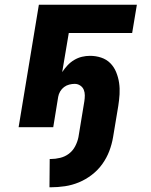

<svg xmlns="http://www.w3.org/2000/svg" viewBox="-20 -540 640 815"><path d="M190 255 191 135H195Q215 135 235.5 130Q256 125 272.5 112.5Q289 100 299 81Q309 62 313 42L338 -110Q340 -123 340 -135.5Q340 -148 335.5 -159Q331 -170 320.5 -177Q310 -184 297 -184Q286 -184 274 -181Q262 -178 252 -170.5Q242 -163 235.5 -152Q229 -141 227 -129L206 0H59L145 -520H561L541 -400H272L244 -234Q254 -249 266.5 -262.5Q279 -276 295 -285.5Q311 -295 328 -299Q345 -303 362 -303Q387 -303 409.5 -295.5Q432 -288 448 -272Q464 -256 473 -234Q482 -212 485.5 -188.5Q489 -165 487.5 -140Q486 -115 482 -90L460 42Q455 72 444 101Q433 130 414.5 156Q396 182 370 202Q344 222 315 234Q286 246 255.5 250.5Q225 255 195 255Z"/></svg>

Font: Iosevka Heavy Extended
Style: Italic
Weight: 900
Width: 7
Italic angle: -9°
Monospace: yes
Designer: Belleve Invis
Foundry: Belleve Invis
Version: Version 32.5.0; ttfautohint (v1.8.4)